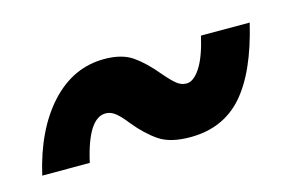

<svg xmlns="http://www.w3.org/2000/svg" viewBox="-38 -445 507 316"><g transform="rotate(-15 215.5 -286.5)"><path d="M166 -254Q156 -267 148 -273.5Q140 -280 131 -280Q101 -280 85 -208H4Q21 -282 60 -324.5Q99 -367 152 -367Q182 -367 200 -354.5Q218 -342 237 -319Q249 -305 256.5 -299Q264 -293 273 -293Q285 -293 296.5 -310.5Q308 -328 316 -363H399Q380 -283 346 -244.5Q312 -206 256 -206Q222 -206 203 -219Q184 -232 166 -254Z"/></g></svg>

Font: Open Sauce Sans
Style: Bold Italic
Weight: 700
Italic angle: -10°
Designer: Alfredo Marco Pradil
Foundry: Creative Sauce Fz LLC
Version: Version 1.477